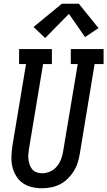

<svg xmlns="http://www.w3.org/2000/svg" viewBox="-20 -997 573 1025"><path d="M203 8Q176 8 149 1.5Q122 -5 101 -20Q80 -35 66 -58Q52 -81 46 -107Q40 -133 41 -161Q42 -189 46 -217L119 -655H82V-735H257V-655H210L135 -204Q133 -189 131.5 -174Q130 -159 132 -144.5Q134 -130 139 -116Q144 -102 153 -92Q162 -82 176 -77Q190 -72 205 -72Q227 -72 248 -81.5Q269 -91 283.5 -108.5Q298 -126 306 -147Q314 -168 317 -189L395 -655H358V-735H533V-655H485L406 -176Q402 -152 394.5 -128Q387 -104 373.5 -82.5Q360 -61 341 -42.5Q322 -24 299 -12.5Q276 -1 251.5 3.5Q227 8 203 8ZM221 -794 159 -853 310 -977H401L506 -847L434 -799L348 -923Z"/></svg>

Font: Iosevka Slab Medium
Style: Italic
Weight: 500
Italic angle: -9°
Monospace: yes
Designer: Belleve Invis
Foundry: Belleve Invis
Version: Version 11.1.0; ttfautohint (v1.8.3)